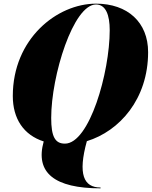

<svg xmlns="http://www.w3.org/2000/svg" viewBox="-20 -780 830 1050"><path d="M530 245.5C437.5 245.5 405 173 455 -8C634 -63 790 -238.5 790 -495C790 -658 678 -760 505 -760C292 -760 50 -568 50 -255C50 -130.5 109.5 -41.5 219 -6.5C171 165 278.5 250 530 250ZM505 -755.5C559 -755.5 580 -697 580 -615C580 -383 469 5.5 335 5.5C281 5.5 260 -33 260 -135C260 -367 381 -755.5 505 -755.5Z"/></svg>

Font: Bodoni* 36pt Fatface
Style: Italic
Weight: 900
Italic angle: -13°
Version: Version 2.3